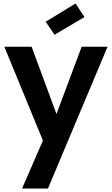

<svg xmlns="http://www.w3.org/2000/svg" viewBox="-20 -823 645 1105"><path d="M450 -554H599L256 262H107L227 -14L5 -554H162L305 -167ZM466 -725 294 -623 243 -698 415 -803Z"/></svg>

Font: Poppins SemiBold
Style: Regular
Weight: 600
Designer: Ninad Kale (Devanagari), Jonny Pinhorn (Latin)
Foundry: Indian Type Foundry
Version: Version 3.002 2017